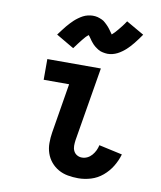

<svg xmlns="http://www.w3.org/2000/svg" viewBox="-87 -844 773 922"><g transform="rotate(10 300.0 -383.5)"><path d="M357 8Q331 8 306 3.5Q281 -1 260 -13Q239 -25 223.5 -43.5Q208 -62 200 -85.5Q192 -109 192 -135Q192 -161 196 -186L236 -429H112V-530H373L313 -170Q311 -156 311 -142.5Q311 -129 316.5 -117.5Q322 -106 333 -99.5Q344 -93 357 -93Q371 -93 383.5 -99Q396 -105 405.5 -116Q415 -127 421 -139.5Q427 -152 430 -166L544 -141Q535 -110 518 -82Q501 -54 475.5 -32.5Q450 -11 419 -1.5Q388 8 357 8ZM225 -603 138 -654Q148 -667 156.5 -678.5Q165 -690 173 -699.5Q181 -709 189 -717.5Q197 -726 204.5 -733Q212 -740 223 -748Q234 -756 244.5 -761.5Q255 -767 267.5 -770Q280 -773 291 -773Q297 -773 303 -772.5Q309 -772 314.5 -770.5Q320 -769 325.5 -767Q331 -765 336.5 -762.5Q342 -760 345.5 -757.5Q349 -755 354 -750.5Q359 -746 363.5 -741.5Q368 -737 371.5 -733Q375 -729 378 -725Q381 -721 383.5 -717.5Q386 -714 389.5 -709Q393 -704 396 -700Q404 -707 410 -713.5Q416 -720 423.5 -729Q431 -738 440 -749.5Q449 -761 458 -775L545 -725Q536 -712 527.5 -700.5Q519 -689 511 -679Q503 -669 495 -660.5Q487 -652 479.5 -645Q472 -638 461 -630Q450 -622 439 -616.5Q428 -611 416 -608Q404 -605 392 -605Q386 -605 380 -606Q374 -607 368.5 -608Q363 -609 357.5 -611Q352 -613 347 -616Q342 -619 338.5 -621.5Q335 -624 329.5 -628Q324 -632 320 -636.5Q316 -641 312.5 -645Q309 -649 306 -653Q303 -657 300.5 -661Q298 -665 294 -670Q290 -675 288 -678Q280 -672 273.5 -665Q267 -658 260 -649Q253 -640 244 -628.5Q235 -617 225 -603Z"/></g></svg>

Font: Iosevka Curly Slab Extended
Style: Bold Italic
Weight: 700
Width: 7
Italic angle: -9°
Monospace: yes
Designer: Belleve Invis
Foundry: Belleve Invis
Version: Version 11.0.0; ttfautohint (v1.8.3)